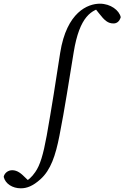

<svg xmlns="http://www.w3.org/2000/svg" viewBox="-189 -770 674 1040"><path d="M-76 250C-44 250 -11 238 30 201C86 151 112 72 133 -35C162 -181 186 -342 210 -486C242 -684 308 -718 376 -731V-738H321V-731L347 -698C378 -658 396 -643 426 -643C443 -643 458 -653 465 -677C457 -714 410 -750 352 -750C287 -750 172 -705 137 -484C113 -327 91 -187 64 -35C45 69 28 125 2 162C-17 190 -37 206 -56 217V220H-26V217L-51 193C-73 171 -94 152 -123 152C-145 152 -165 167 -169 188C-160 226 -121 250 -76 250Z"/></svg>

Font: Source Serif 4 Variable
Style: Italic
Weight: 400
Italic angle: -12°
Designer: Frank Grießhammer
Foundry: Adobe Systems Incorporated
Version: Version 4.004;hotconv 1.0.116;makeotfexe 2.5.65601